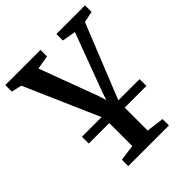

<svg xmlns="http://www.w3.org/2000/svg" viewBox="-222 -684 1055 1055"><g transform="rotate(-45 306.0 -156.0)"><path d="M93 0V-53H541V0ZM159 241V191.5L252.5 178.5V-37L56 -487L-4 -501V-551.5H269.5V-501L189 -487L317 -143.5L330.5 -100.5L344.5 -144L472.5 -487L393 -501V-551.5H615.5V-501L550.5 -487L372.5 -44.5V178.5L475 191.5V241Z"/></g></svg>

Font: Merriweather 28pt SemiBold
Style: Regular
Weight: 600
Version: Version 2.100